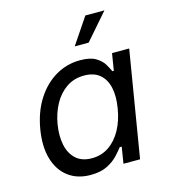

<svg xmlns="http://www.w3.org/2000/svg" viewBox="-114 -852 842 954"><g transform="rotate(-15 307.0 -375.0)"><path d="M234.9 11.7Q167 11.7 120.6 -23.2Q74.2 -58.1 55.4 -121.8Q36.6 -185.5 50.8 -272Q65.4 -358.9 105.5 -421.6Q145.5 -484.4 203.6 -518.6Q261.7 -552.7 329.6 -552.7Q382.3 -552.7 410.6 -535.4Q439 -518.1 451.9 -495.8Q464.8 -473.6 471.7 -458.5H479L493.2 -545.9H581.5L491.2 0H405.8L419.4 -84.5H409.2Q397 -68.4 376 -45.7Q355 -22.9 320.8 -5.6Q286.6 11.7 234.9 11.7ZM262.2 -66.9Q312 -66.9 350.3 -93.3Q388.7 -119.6 414.1 -166Q439.5 -212.4 449.2 -272.9Q459.5 -333.5 449.5 -378.7Q439.5 -423.8 409.4 -449Q379.4 -474.1 329.6 -474.1Q277.3 -474.1 238 -447Q198.7 -419.9 174.1 -374.5Q149.4 -329.1 140.1 -272.9Q130.9 -215.8 140.6 -168.9Q150.4 -122.1 180.7 -94.5Q210.9 -66.9 262.2 -66.9ZM322.8 -626 413.6 -760.7H511.7L394.5 -626Z"/></g></svg>

Font: Adwaita Sans
Style: Italic
Weight: 400
Italic angle: -9.39999°
Designer: Rasmus Andersson
Foundry: rsms
Version: Version 4.001;git-9221beed3